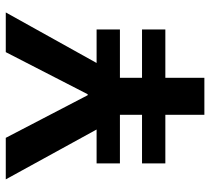

<svg xmlns="http://www.w3.org/2000/svg" viewBox="-52 -686 738 675"><g transform="rotate(-90 317.5 -349.0)"><path d="M251 0V-137.2H80.1V-219.2H251V-296.9H80.1V-378.9H199.2L23.9 -698.2H169.9L319.8 -410.2H323.2L471.2 -698.2H610.8L433.1 -378.9H550.8V-296.9H380.9V-219.2H550.8V-137.2H380.9V0Z"/></g></svg>

Font: Anuphan SemiBold
Style: Bold
Weight: 600
Designer: Mike Abbink, Paul van der Laan, Pieter van Rosmalen, Mint Tantisuwanna
Foundry: Bold Monday; Cadson Demak
Version: Version 3.002;hotconv 1.0.109;makeotfexe 2.5.65596